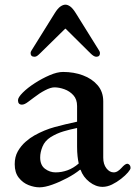

<svg xmlns="http://www.w3.org/2000/svg" viewBox="-20 -782 584 822"><path d="M111 -555Q111 -560 115 -566L214 -725Q227 -746 238.5 -754Q250 -762 260 -762Q270 -762 281 -754Q292 -746 305 -725L404 -566Q408 -560 408 -555Q408 -539 392 -539Q382 -539 367 -554L261 -659H259L152 -554Q145 -547 139.5 -543Q134 -539 128 -539Q111 -539 111 -555ZM43 -79Q43 -111 56.5 -134.5Q70 -158 89.5 -175Q109 -192 127 -202Q170 -226 214 -238Q258 -250 310 -261V-328Q310 -357 294 -374.5Q278 -392 255.5 -400Q233 -408 213 -408Q197 -408 173 -395.5Q149 -383 126 -365Q116 -358 100.5 -346Q85 -334 74 -334Q57 -334 57 -353Q57 -365 77.5 -385.5Q98 -406 129 -426Q160 -446 192.5 -460Q225 -474 250 -474Q296 -474 335 -459.5Q374 -445 398 -417Q422 -389 422 -348V-107Q422 -79 435.5 -61.5Q449 -44 467 -44Q476 -44 484.5 -49.5Q493 -55 501 -64Q507 -71 513.5 -76Q520 -81 525 -81Q530 -81 534.5 -76Q539 -71 539 -63Q539 -57 528 -44Q517 -31 498.5 -16.5Q480 -2 459.5 8Q439 18 419 18Q390 18 363 -3Q336 -24 325 -55H322Q300 -37 268 -20Q236 -3 204 8.5Q172 20 149 20Q127 20 102.5 10.5Q78 1 60.5 -21Q43 -43 43 -79ZM152 -108Q152 -75 172.5 -59.5Q193 -44 218 -44Q244 -44 269 -53Q294 -62 317 -82Q314 -96 312 -113.5Q310 -131 310 -155V-234Q280 -228 251.5 -219.5Q223 -211 197 -195Q172 -179 162 -154.5Q152 -130 152 -108Z"/></svg>

Font: Monomakh
Style: Regular
Weight: 400
Version: Version 1.200; ttfautohint (v1.8.4.7-5d5b)